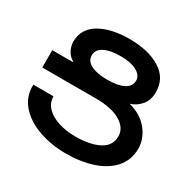

<svg xmlns="http://www.w3.org/2000/svg" viewBox="-165 -945 1138 1123"><g transform="rotate(30 404.0 -383.5)"><path d="M766 -231Q764 -156 717 -104Q670 -52 590.5 -26Q511 0 411 0Q316 0 231.5 -29Q147 -58 95.5 -115.5Q44 -173 47 -254H183Q183 -211 213 -179.5Q243 -148 295 -131Q347 -114 410 -114Q508 -114 568.5 -145Q629 -176 629 -241Q629 -296 570.5 -331.5Q512 -367 403 -367H42V-484H185Q182 -486 165 -499Q148 -512 136.5 -535Q125 -558 123 -589Q125 -678 202 -722.5Q279 -767 402 -767Q530 -767 610 -717.5Q690 -668 690 -574Q690 -519 660.5 -485Q631 -451 591 -439Q677 -416 722.5 -357Q768 -298 766 -231ZM556 -575Q556 -610 516 -632Q476 -654 407 -654Q338 -654 297.5 -633.5Q257 -613 257 -575Q257 -535 297 -515Q337 -495 407 -495Q476 -495 516 -515Q556 -535 556 -575Z"/></g></svg>

Font: Montserrat arm2 Medium
Style: Regular
Weight: 500
Designer: Julieta Ulanovsky
Foundry: Julieta Ulanovsky
Version: Version 6.000